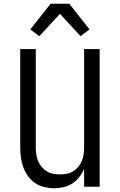

<svg xmlns="http://www.w3.org/2000/svg" viewBox="-20 -997 640 1025"><path d="M268 8Q242 8 215.5 1.5Q189 -5 167 -20Q145 -35 129 -57.5Q113 -80 104 -105Q95 -130 91.5 -156.5Q88 -183 88 -210V-735H171V-210Q171 -192 173.5 -173.5Q176 -155 183 -138Q190 -121 202 -106.5Q214 -92 229.5 -82.5Q245 -73 263.5 -69.5Q282 -66 300 -66Q318 -66 336.5 -69.5Q355 -73 370.5 -82.5Q386 -92 398 -106.5Q410 -121 417 -138Q424 -155 426.5 -173.5Q429 -192 429 -210V-735H512V0H429V-96Q419 -72 403 -51.5Q387 -31 366 -17.5Q345 -4 319.5 2Q294 8 268 8ZM190 -804 142 -840 250 -977H350L386 -931L458 -840L410 -804L300 -923Z"/></svg>

Font: Nova
Style: Regular
Weight: 400
Monospace: yes
Designer: Belleve Invis
Foundry: Belleve Invis
Version: Version 24.1.4; ttfautohint (v1.8.4)